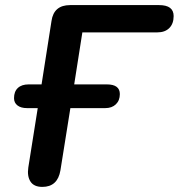

<svg xmlns="http://www.w3.org/2000/svg" viewBox="-20 -725 701 753"><path d="M146 8Q113 8 99.5 -13Q86 -34 91 -68L128 -301H86Q62 -301 48.5 -311.5Q35 -322 35 -340Q35 -366 50 -380Q65 -394 92 -394H143L182 -643Q191 -705 255 -705H604Q661 -705 661 -662Q661 -632 644 -615Q627 -598 597 -598H303L271 -394H399Q450 -394 450 -356Q450 -331 434.5 -316Q419 -301 393 -301H256L217 -57Q206 8 146 8Z"/></svg>

Font: Nunito
Style: Bold Italic
Weight: 700
Italic angle: -9°
Designer: Vernon Adams
Foundry: Vernon Adams
Version: Version 3.601; ttfautohint (v1.8.2.53-6de2)